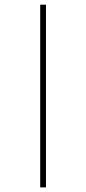

<svg xmlns="http://www.w3.org/2000/svg" viewBox="-20 -687 373 832"><path d="M154.2 125V-666.7H179.2V125Z"/></svg>

Font: Afacad Flux Thin
Style: Regular
Weight: 250
Designer: Kristian Moeller
Foundry: Dicotype
Version: Version 1.100